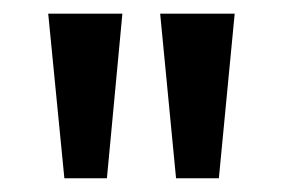

<svg xmlns="http://www.w3.org/2000/svg" viewBox="-20 -720 410 278"><path d="M234.9 -461.9 211.9 -700.2H319.8L296.9 -461.9ZM73.2 -461.9 49.8 -700.2H157.2L134.8 -461.9Z"/></svg>

Font: Post Grotesk Medium
Style: Medium
Weight: 500
Version: Version 1.0